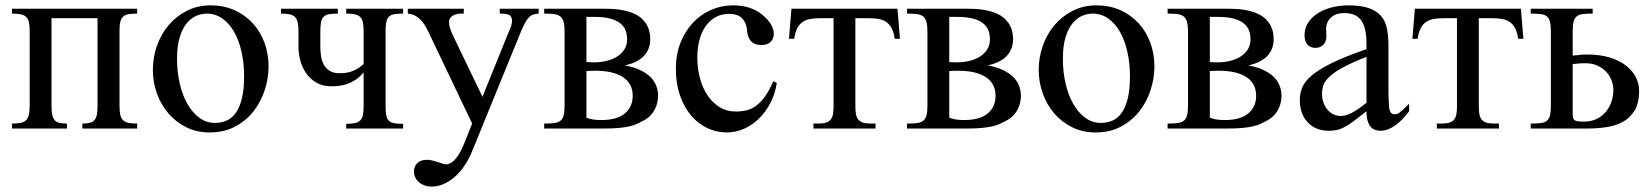

<svg xmlns="http://www.w3.org/2000/svg" viewBox="-20 -480 6171 717"><path d="M287.6 0V-18.6Q303.7 -18.6 314.7 -21.2Q325.7 -23.9 332.3 -31Q338.9 -38.1 341.6 -51Q344.2 -64 344.2 -84.5V-412.1H172.4V-84.5Q172.4 -63.5 175.3 -50.5Q178.2 -37.6 184.8 -30.5Q191.4 -23.4 202.6 -21Q213.9 -18.6 230 -18.6V0H24.9V-18.6Q43.9 -18.6 56.6 -21Q69.3 -23.4 76.9 -30.5Q84.5 -37.6 87.6 -50.5Q90.8 -63.5 90.8 -84.5V-367.7Q90.8 -386.2 87.9 -398.2Q85 -410.2 77.6 -417Q70.3 -423.8 57.6 -426.5Q44.9 -429.2 24.9 -429.2V-447.3H492.2V-429.2Q473.6 -429.2 460.9 -427.2Q448.2 -425.3 440.7 -418.7Q433.1 -412.1 429.7 -399.9Q426.3 -387.7 426.3 -367.7V-84.5Q426.3 -64 429.2 -51Q432.1 -38.1 439.7 -31Q447.3 -23.9 460 -21.2Q472.7 -18.6 492.2 -18.6V0Z M891.6 -194.3Q891.6 -244.1 881.8 -287.1Q872.1 -330.1 854 -361.6Q835.9 -393.1 810.1 -411.1Q784.2 -429.2 752 -429.2Q732.9 -429.2 713.1 -420.9Q693.4 -412.6 677.2 -393.1Q661.1 -373.5 651.1 -341.1Q641.1 -308.6 641.1 -259.8Q641.1 -211.9 651.1 -168.5Q661.1 -125 679.7 -92.3Q698.2 -59.6 724.4 -40.3Q750.5 -21 782.7 -21Q806.6 -21 826.9 -30Q847.2 -39.1 861.3 -59.6Q875.5 -80.1 883.5 -113.3Q891.6 -146.5 891.6 -194.3ZM982.9 -231.9Q982.9 -188.5 969 -144.8Q955.1 -101.1 927.5 -65.4Q899.9 -29.8 858.6 -7.6Q817.4 14.6 762.2 14.6Q715.3 14.6 676.5 -4.4Q637.7 -23.4 609.6 -55.7Q581.5 -87.9 566.2 -130.4Q550.8 -172.9 550.8 -219.2Q550.8 -264.6 565.7 -307.9Q580.6 -351.1 608.6 -384.8Q636.7 -418.5 676.8 -439.2Q716.8 -460 767.1 -460Q815.4 -460 855 -442.4Q894.5 -424.8 923.1 -394Q951.7 -363.3 967.3 -321.5Q982.9 -279.8 982.9 -231.9Z M1272.9 0V-17.6Q1292.5 -17.6 1305.2 -20.3Q1317.9 -22.9 1325.2 -30.3Q1332.5 -37.6 1335.2 -50.5Q1337.9 -63.5 1337.9 -83.5V-209.5Q1323.2 -192.4 1307.9 -182.1Q1292.5 -171.9 1277.1 -166.5Q1261.7 -161.1 1246.8 -159.4Q1231.9 -157.7 1217.8 -157.7Q1183.6 -157.7 1160.2 -172.1Q1136.7 -186.5 1122.1 -208.3Q1107.4 -230 1101.1 -255.6Q1094.7 -281.2 1094.7 -303.2V-362.8Q1094.7 -383.3 1091.8 -396.2Q1088.9 -409.2 1081.5 -416.5Q1074.2 -423.8 1061.5 -426.5Q1048.8 -429.2 1029.3 -429.2V-447.3H1241.7V-429.2Q1221.7 -429.2 1209 -427Q1196.3 -424.8 1189 -417.7Q1181.6 -410.6 1179 -397.5Q1176.3 -384.3 1176.3 -362.8V-303.2Q1176.3 -288.6 1178.7 -271.5Q1181.2 -254.4 1188.5 -240Q1195.8 -225.6 1210 -216.1Q1224.1 -206.5 1247.6 -206.5Q1256.8 -206.5 1267.1 -207.5Q1277.3 -208.5 1288.8 -211.9Q1300.3 -215.3 1312.5 -222.2Q1324.7 -229 1337.9 -240.7V-362.8Q1337.9 -383.3 1335.2 -396.2Q1332.5 -409.2 1325.2 -416.5Q1317.9 -423.8 1305.2 -426.5Q1292.5 -429.2 1272.9 -429.2V-447.3H1485.4V-429.2Q1465.3 -429.2 1452.6 -427Q1439.9 -424.8 1432.6 -417.7Q1425.3 -410.6 1422.6 -397.5Q1419.9 -384.3 1419.9 -362.8V-83.5Q1419.9 -62 1422.6 -48.8Q1425.3 -35.6 1432.6 -28.8Q1439.9 -22 1452.6 -19.8Q1465.3 -17.6 1485.4 -17.6V0Z M1991.7 -429.2Q1981 -428.2 1972.7 -426Q1964.4 -423.8 1956.8 -416.7Q1949.2 -409.7 1941.9 -396.7Q1934.6 -383.8 1925.3 -361.8L1743.2 84.5Q1730.5 116.2 1713.1 140.9Q1695.8 165.5 1676 182.4Q1656.2 199.2 1634.8 208Q1613.3 216.8 1592.3 216.8Q1577.6 216.8 1565.4 212.4Q1553.2 208 1544.4 200.4Q1535.6 192.9 1530.8 182.6Q1525.9 172.4 1525.9 160.6Q1525.9 141.1 1538.6 128.9Q1551.3 116.7 1576.2 116.7Q1584 116.7 1594.5 119.4Q1605 122.1 1615.2 125.2Q1625.5 128.4 1633.3 131.1Q1641.1 133.8 1644 133.8Q1651.9 133.8 1660.2 130.1Q1668.5 126.5 1677 117.9Q1685.5 109.4 1694.3 95.2Q1703.1 81.1 1711.9 59.6L1743.2 -18.6L1582.5 -355.5Q1578.1 -364.3 1572 -376.2Q1565.9 -388.2 1556.6 -399.4Q1547.4 -410.6 1534.2 -419.2Q1521 -427.7 1502.9 -429.2V-447.3H1711.9V-429.2H1701.2Q1683.1 -429.2 1669.9 -420.9Q1656.7 -412.6 1656.7 -396.5Q1656.7 -386.2 1660.9 -373.5Q1665 -360.8 1673.3 -343.8L1781.7 -118.7L1881.8 -365.7Q1889.2 -379.4 1891.4 -394.8Q1893.6 -410.2 1887.7 -418.5Q1886.2 -420.4 1884.3 -422.4Q1882.3 -424.3 1877.9 -425.8Q1873.5 -427.2 1866 -428.2Q1858.4 -429.2 1846.2 -429.2V-447.3H1991.7Z M2321.8 -333Q2321.8 -352.1 2315.7 -367.4Q2309.6 -382.8 2295.2 -393.8Q2280.8 -404.8 2257.3 -410.9Q2233.9 -417 2198.7 -417H2169.9V-248L2197.8 -247.1Q2223.1 -247.1 2245.8 -252.7Q2268.6 -258.3 2285.4 -269.3Q2302.2 -280.3 2312 -296.1Q2321.8 -312 2321.8 -333ZM2342.8 -122.1Q2342.8 -168 2306.6 -191.9Q2270.5 -215.8 2203.6 -215.8Q2197.8 -215.8 2191.9 -215.6Q2186 -215.3 2181.2 -215.3Q2175.8 -214.8 2169.9 -214.8V-40.5Q2179.7 -36.6 2192.4 -34.2Q2205.1 -31.7 2225.6 -31.7Q2284.2 -31.7 2313.5 -56.4Q2342.8 -81.1 2342.8 -122.1ZM2437.5 -122.1Q2437.5 -110.4 2434.8 -97.7Q2432.1 -85 2426 -72.8Q2419.9 -60.5 2410.4 -50Q2400.9 -39.6 2387.2 -31.7Q2373.5 -24.4 2360.8 -18.3Q2348.1 -12.2 2331.3 -8.3Q2314.5 -4.4 2291.3 -2.2Q2268.1 0 2234.4 0H2012.2V-18.6Q2034.2 -18.6 2048.8 -20.3Q2063.5 -22 2072.3 -28.8Q2081.1 -35.6 2084.7 -48.6Q2088.4 -61.5 2088.4 -84.5V-361.8Q2088.4 -385.3 2084.5 -398.7Q2080.6 -412.1 2071.8 -418.9Q2063 -425.8 2048.3 -427.5Q2033.7 -429.2 2012.2 -429.2V-447.3H2241.7Q2278.8 -447.3 2305.9 -441.9Q2333 -436.5 2351.3 -427.5Q2369.6 -418.5 2380.9 -406.5Q2392.1 -394.5 2398.2 -381.8Q2404.3 -369.1 2406.2 -356.4Q2408.2 -343.8 2408.2 -333Q2408.2 -316.4 2402.8 -301Q2397.5 -285.6 2386.2 -272.9Q2375 -260.3 2356.9 -250.7Q2338.9 -241.2 2313.5 -235.8Q2347.7 -229.5 2371.3 -218Q2395 -206.5 2409.7 -191.7Q2424.3 -176.8 2430.9 -158.9Q2437.5 -141.1 2437.5 -122.1Z M2880.9 -169.9Q2874.5 -129.4 2856.9 -95.5Q2839.4 -61.5 2814.2 -37.1Q2789.1 -12.7 2758.1 1Q2727.1 14.6 2694.3 14.6Q2654.8 14.6 2620.1 -2.2Q2585.4 -19 2559.6 -50Q2533.7 -81.1 2518.8 -125Q2503.9 -168.9 2503.9 -223.1Q2503.9 -276.4 2521 -319.8Q2538.1 -363.3 2567.1 -394.5Q2596.2 -425.8 2635 -442.9Q2673.8 -460 2717.3 -460Q2784.2 -460 2826.2 -425.3Q2847.2 -408.2 2858.4 -390.1Q2869.6 -372.1 2869.6 -353.5Q2869.6 -336.4 2858.2 -324.2Q2846.7 -312 2823.7 -312Q2816.4 -312 2807.6 -313.5Q2798.8 -314.9 2790.8 -320.6Q2782.7 -326.2 2776.9 -337.6Q2771 -349.1 2769.5 -369.1Q2767.1 -395.5 2751.2 -411.9Q2735.4 -428.2 2701.7 -428.2Q2673.8 -428.2 2651.9 -415.8Q2629.9 -403.3 2614.7 -381.6Q2599.6 -359.9 2591.8 -330.1Q2584 -300.3 2584 -265.6Q2584 -226.1 2593.5 -189.5Q2603 -152.8 2621.6 -124.8Q2640.1 -96.7 2667 -80.1Q2693.8 -63.5 2729 -63.5Q2749.5 -63.5 2768.3 -68.1Q2787.1 -72.8 2804.2 -85.4Q2821.3 -98.1 2837.2 -120.4Q2853 -142.6 2867.7 -177.2Z M3321.3 -335Q3317.9 -358.9 3310.1 -374Q3302.2 -389.2 3290 -397.7Q3277.8 -406.2 3261 -409.2Q3244.1 -412.1 3222.2 -412.1H3174.3V-83.5Q3174.3 -66.9 3176.3 -54.7Q3178.2 -42.5 3184.3 -34.4Q3190.4 -26.4 3201.4 -22.5Q3212.4 -18.6 3230.5 -18.6H3249.5V0H3017.6V-18.6H3036.6Q3054.7 -18.6 3065.7 -22.5Q3076.7 -26.4 3082.8 -34.4Q3088.9 -42.5 3090.8 -54.7Q3092.8 -66.9 3092.8 -83.5V-412.1H3044.4Q3022.9 -412.1 3006.1 -409.2Q2989.3 -406.2 2977.1 -397.7Q2964.8 -389.2 2957 -374Q2949.2 -358.9 2945.8 -335H2926.3L2935.5 -447.3H3331.5L3340.8 -335Z M3676.8 -333Q3676.8 -352.1 3670.7 -367.4Q3664.6 -382.8 3650.1 -393.8Q3635.7 -404.8 3612.3 -410.9Q3588.9 -417 3553.7 -417H3524.9V-248L3552.7 -247.1Q3578.1 -247.1 3600.8 -252.7Q3623.5 -258.3 3640.4 -269.3Q3657.2 -280.3 3667 -296.1Q3676.8 -312 3676.8 -333ZM3697.8 -122.1Q3697.8 -168 3661.6 -191.9Q3625.5 -215.8 3558.6 -215.8Q3552.7 -215.8 3546.9 -215.6Q3541 -215.3 3536.1 -215.3Q3530.8 -214.8 3524.9 -214.8V-40.5Q3534.7 -36.6 3547.4 -34.2Q3560.1 -31.7 3580.6 -31.7Q3639.2 -31.7 3668.5 -56.4Q3697.8 -81.1 3697.8 -122.1ZM3792.5 -122.1Q3792.5 -110.4 3789.8 -97.7Q3787.1 -85 3781 -72.8Q3774.9 -60.5 3765.4 -50Q3755.9 -39.6 3742.2 -31.7Q3728.5 -24.4 3715.8 -18.3Q3703.1 -12.2 3686.3 -8.3Q3669.4 -4.4 3646.2 -2.2Q3623 0 3589.4 0H3367.2V-18.6Q3389.2 -18.6 3403.8 -20.3Q3418.5 -22 3427.2 -28.8Q3436 -35.6 3439.7 -48.6Q3443.4 -61.5 3443.4 -84.5V-361.8Q3443.4 -385.3 3439.5 -398.7Q3435.5 -412.1 3426.8 -418.9Q3418 -425.8 3403.3 -427.5Q3388.7 -429.2 3367.2 -429.2V-447.3H3596.7Q3633.8 -447.3 3660.9 -441.9Q3688 -436.5 3706.3 -427.5Q3724.6 -418.5 3735.8 -406.5Q3747.1 -394.5 3753.2 -381.8Q3759.3 -369.1 3761.2 -356.4Q3763.2 -343.8 3763.2 -333Q3763.2 -316.4 3757.8 -301Q3752.4 -285.6 3741.2 -272.9Q3730 -260.3 3711.9 -250.7Q3693.8 -241.2 3668.5 -235.8Q3702.6 -229.5 3726.3 -218Q3750 -206.5 3764.6 -191.7Q3779.3 -176.8 3785.9 -158.9Q3792.5 -141.1 3792.5 -122.1Z M4199.7 -194.3Q4199.7 -244.1 4189.9 -287.1Q4180.2 -330.1 4162.1 -361.6Q4144 -393.1 4118.2 -411.1Q4092.3 -429.2 4060.1 -429.2Q4041 -429.2 4021.2 -420.9Q4001.5 -412.6 3985.4 -393.1Q3969.2 -373.5 3959.2 -341.1Q3949.2 -308.6 3949.2 -259.8Q3949.2 -211.9 3959.2 -168.5Q3969.2 -125 3987.8 -92.3Q4006.3 -59.6 4032.5 -40.3Q4058.6 -21 4090.8 -21Q4114.7 -21 4135 -30Q4155.3 -39.1 4169.4 -59.6Q4183.6 -80.1 4191.7 -113.3Q4199.7 -146.5 4199.7 -194.3ZM4291 -231.9Q4291 -188.5 4277.1 -144.8Q4263.2 -101.1 4235.6 -65.4Q4208 -29.8 4166.7 -7.6Q4125.5 14.6 4070.3 14.6Q4023.4 14.6 3984.6 -4.4Q3945.8 -23.4 3917.7 -55.7Q3889.6 -87.9 3874.3 -130.4Q3858.9 -172.9 3858.9 -219.2Q3858.9 -264.6 3873.8 -307.9Q3888.7 -351.1 3916.7 -384.8Q3944.8 -418.5 3984.9 -439.2Q4024.9 -460 4075.2 -460Q4123.5 -460 4163.1 -442.4Q4202.6 -424.8 4231.2 -394Q4259.8 -363.3 4275.4 -321.5Q4291 -279.8 4291 -231.9Z M4649.9 -333Q4649.9 -352.1 4643.8 -367.4Q4637.7 -382.8 4623.3 -393.8Q4608.9 -404.8 4585.4 -410.9Q4562 -417 4526.9 -417H4498V-248L4525.9 -247.1Q4551.3 -247.1 4574 -252.7Q4596.7 -258.3 4613.5 -269.3Q4630.4 -280.3 4640.1 -296.1Q4649.9 -312 4649.9 -333ZM4670.9 -122.1Q4670.9 -168 4634.8 -191.9Q4598.6 -215.8 4531.7 -215.8Q4525.9 -215.8 4520 -215.6Q4514.2 -215.3 4509.3 -215.3Q4503.9 -214.8 4498 -214.8V-40.5Q4507.8 -36.6 4520.5 -34.2Q4533.2 -31.7 4553.7 -31.7Q4612.3 -31.7 4641.6 -56.4Q4670.9 -81.1 4670.9 -122.1ZM4765.6 -122.1Q4765.6 -110.4 4762.9 -97.7Q4760.3 -85 4754.2 -72.8Q4748 -60.5 4738.5 -50Q4729 -39.6 4715.3 -31.7Q4701.7 -24.4 4689 -18.3Q4676.3 -12.2 4659.4 -8.3Q4642.6 -4.4 4619.4 -2.2Q4596.2 0 4562.5 0H4340.3V-18.6Q4362.3 -18.6 4377 -20.3Q4391.6 -22 4400.4 -28.8Q4409.2 -35.6 4412.8 -48.6Q4416.5 -61.5 4416.5 -84.5V-361.8Q4416.5 -385.3 4412.6 -398.7Q4408.7 -412.1 4399.9 -418.9Q4391.1 -425.8 4376.5 -427.5Q4361.8 -429.2 4340.3 -429.2V-447.3H4569.8Q4606.9 -447.3 4634 -441.9Q4661.1 -436.5 4679.4 -427.5Q4697.8 -418.5 4709 -406.5Q4720.2 -394.5 4726.3 -381.8Q4732.4 -369.1 4734.4 -356.4Q4736.3 -343.8 4736.3 -333Q4736.3 -316.4 4731 -301Q4725.6 -285.6 4714.4 -272.9Q4703.1 -260.3 4685.1 -250.7Q4667 -241.2 4641.6 -235.8Q4675.8 -229.5 4699.5 -218Q4723.1 -206.5 4737.8 -191.7Q4752.4 -176.8 4759 -158.9Q4765.6 -141.1 4765.6 -122.1Z M5083 -267.6Q5026.4 -245.6 4993.4 -227.3Q4960.4 -209 4943.4 -192.4Q4926.3 -175.8 4921.6 -160.4Q4917 -145 4917 -128.9Q4917 -111.3 4922.4 -96.7Q4927.7 -82 4936.8 -71Q4945.8 -60.1 4958.3 -53.7Q4970.7 -47.4 4984.9 -46.9Q5003.9 -45.9 5028.1 -58.6Q5052.2 -71.3 5083 -96.2ZM5242.2 -64.5Q5187 8.3 5135.3 8.3Q5124.5 8.3 5115 4.9Q5105.5 1.5 5098.4 -6.8Q5091.3 -15.1 5087.2 -29.1Q5083 -43 5083 -64.5Q5053.7 -41.5 5034.4 -27.1Q5015.1 -12.7 5000.2 -4.9Q4985.4 2.9 4971.9 5.6Q4958.5 8.3 4940.9 8.3Q4917 8.3 4897.5 0.2Q4877.9 -7.8 4863.8 -22.7Q4849.6 -37.6 4841.8 -58.8Q4834 -80.1 4834 -106Q4834 -130.9 4843 -153.3Q4852.1 -175.8 4878.9 -198.5Q4905.8 -221.2 4954.6 -245.1Q5003.4 -269 5083 -296.4V-314.9Q5083 -347.2 5077.9 -369.1Q5072.8 -391.1 5062.5 -405Q5052.2 -418.9 5036.4 -425Q5020.5 -431.2 4999.5 -431.2Q4968.8 -431.2 4951.2 -415.3Q4933.6 -399.4 4932.1 -376.5L4933.1 -347.2Q4934.1 -326.2 4922.6 -313.7Q4911.1 -301.3 4892.6 -301.3Q4873 -301.3 4862.3 -313.7Q4851.6 -326.2 4851.6 -348.1Q4851.6 -374.5 4865 -395.3Q4878.4 -416 4901.1 -430.4Q4923.8 -444.8 4953.4 -452.4Q4982.9 -460 5015.1 -460Q5063.5 -460 5093 -449.2Q5122.6 -438.5 5138.7 -418.7Q5154.8 -398.9 5159.9 -370.8Q5165 -342.8 5165 -307.6V-155.3Q5165 -124 5166 -104Q5167 -84 5167.5 -77.1Q5169.9 -64 5174.8 -58.6Q5179.7 -53.2 5189 -53.2Q5193.4 -53.2 5197 -54.2Q5200.7 -55.2 5206.3 -59.3Q5211.9 -63.5 5220.2 -71.3Q5228.5 -79.1 5242.2 -92.8Z M5649.4 -335Q5646 -358.9 5638.2 -374Q5630.4 -389.2 5618.2 -397.7Q5606 -406.2 5589.1 -409.2Q5572.3 -412.1 5550.3 -412.1H5502.4V-83.5Q5502.4 -66.9 5504.4 -54.7Q5506.3 -42.5 5512.5 -34.4Q5518.6 -26.4 5529.5 -22.5Q5540.5 -18.6 5558.6 -18.6H5577.6V0H5345.7V-18.6H5364.7Q5382.8 -18.6 5393.8 -22.5Q5404.8 -26.4 5410.9 -34.4Q5417 -42.5 5418.9 -54.7Q5420.9 -66.9 5420.9 -83.5V-412.1H5372.6Q5351.1 -412.1 5334.2 -409.2Q5317.4 -406.2 5305.2 -397.7Q5293 -389.2 5285.2 -374Q5277.3 -358.9 5273.9 -335H5254.4L5263.7 -447.3H5659.7L5668.9 -335Z M6101.1 -141.6Q6101.1 -95.2 6084.2 -67.4Q6067.4 -39.6 6039.8 -24.7Q6012.2 -9.8 5977.3 -4.9Q5942.4 0 5905.8 0H5696.3V-18.6Q5718.8 -18.6 5733.2 -20.3Q5747.6 -22 5756.1 -28.6Q5764.6 -35.2 5768.1 -48.3Q5771.5 -61.5 5771.5 -84.5V-362.8Q5771.5 -385.7 5768.1 -399.2Q5764.6 -412.6 5756.1 -419.2Q5747.6 -425.8 5733.2 -427.5Q5718.8 -429.2 5696.3 -429.2V-447.3H5927.7V-429.2Q5905.8 -429.2 5891.4 -427.5Q5877 -425.8 5868.4 -419.2Q5859.9 -412.6 5856.4 -399.2Q5853 -385.7 5853 -362.8V-272.5L5875.5 -274.4Q5883.3 -275.4 5887.9 -275.9Q5892.6 -276.4 5896 -276.4H5907.7Q5956.5 -276.4 5992.7 -264.9Q6028.8 -253.4 6053 -234.4Q6077.1 -215.3 6089.1 -191.2Q6101.1 -167 6101.1 -141.6ZM6004.9 -143.6Q6004.9 -165 5996.8 -183.3Q5988.8 -201.7 5974.9 -215.1Q5960.9 -228.5 5942.6 -236.1Q5924.3 -243.7 5903.8 -243.7H5893.1Q5888.2 -243.7 5882.6 -243.4Q5877 -243.2 5870.1 -242.4Q5863.3 -241.7 5853 -240.7V-58.6Q5853 -48.3 5854 -42Q5855 -35.6 5859.1 -32Q5863.3 -28.3 5871.8 -27.1Q5880.4 -25.9 5895.5 -25.9Q5923.3 -25.9 5944.1 -36.6Q5964.8 -47.4 5978.3 -64.2Q5991.7 -81.1 5998.3 -102.1Q6004.9 -123 6004.9 -143.6Z"/></svg>

Font: Doulos SIL Cyr
Style: Regular
Weight: 400
Designer: Walt Agee, Victor Gaultney, Peter Martin, Debbi Hosken, Becca Hirsbrunner
Foundry: SIL International
Version: Version 5.000